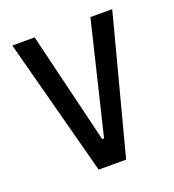

<svg xmlns="http://www.w3.org/2000/svg" viewBox="-101 -590 608 670"><g transform="rotate(-20 203.5 -255.0)"><path d="M153 0 18 -510H101L201 -96H208L308 -510H389L255 0Z"/></g></svg>

Font: Saira Condensed Medium
Style: Regular
Weight: 500
Width: 3
Designer: Hector Gatti with collaboration of the Omnibus-Type team
Foundry: Omnibus-Type
Version: Version 1.101